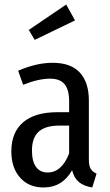

<svg xmlns="http://www.w3.org/2000/svg" viewBox="-20 -815 486 847"><path d="M406 -49 387 12Q350 6 328.5 -11.5Q307 -29 298 -64Q255 12 172 12Q107 12 68.5 -31.5Q30 -75 30 -147Q30 -231 82 -275.5Q134 -320 233 -320H285V-368Q285 -420 264.5 -444Q244 -468 201 -468Q150 -468 82 -441L60 -503Q141 -538 212 -538Q293 -538 332.5 -494.5Q372 -451 372 -372V-112Q372 -84 380 -70.5Q388 -57 406 -49ZM285 -138V-261H243Q180 -261 150.5 -234Q121 -207 121 -151Q121 -103 139 -78.5Q157 -54 190 -54Q252 -54 285 -138ZM311 -725 133 -639 107 -683 272 -795Z"/></svg>

Font: Fira Sans Compressed
Style: Regular
Weight: 400
Width: 1
Designer: bBox Type GmbH & Carrois Corporate GbR & Edenspiekermann AG
Foundry: bBox Type GmbH & Carrois Corporate GbR & Edenspiekermann AG
Version: Version 4.301